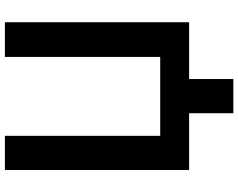

<svg xmlns="http://www.w3.org/2000/svg" viewBox="-112 -658 949 764"><g transform="rotate(-90 362.0 -275.5)"><path d="M204 -730V-112H518V-730H656V3H430V179H294V3H68V-730Z"/></g></svg>

Font: Sinter Bold
Style: Regular
Weight: 700
Foundry: Adobe & rsms
Version: Version 1.000